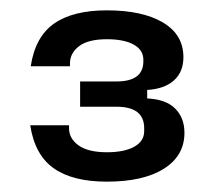

<svg xmlns="http://www.w3.org/2000/svg" viewBox="-20 -714 412 371"><path d="M186.6 -363Q119.8 -363 83.4 -389.1Q47 -415.2 38.4 -472H113.4V-466.2Q113.4 -446.2 131.9 -433Q150.4 -419.8 186.6 -419.8Q220.2 -419.8 239.4 -430.5Q258.6 -441.2 258.6 -460.4V-466.4Q258.6 -507.8 204.8 -507.8H134.8V-556.6H205.2Q257 -556.6 257 -595.6V-598.6Q257 -617.4 238.4 -627.8Q219.8 -638.2 186.6 -638.2Q150.4 -638.2 132.8 -624.8Q115.2 -611.4 115.2 -591.4V-586H39.4Q48 -642.8 84.4 -668.4Q120.8 -694 186.6 -694Q255.4 -694 294.9 -670.5Q334.4 -647 334.4 -603.6Q334.4 -575 316.1 -558.6Q297.8 -542.2 264.4 -540.2V-523.8Q300.4 -522.2 318.4 -504.3Q336.4 -486.4 336.4 -457.4Q336.4 -413 296.7 -388Q257 -363 186.6 -363Z"/></svg>

Font: Mozilla Headline ExtraLight
Style: Regular
Weight: 200
Designer: Studio DRAMA
Foundry: Studio DRAMA
Version: Version 1.000